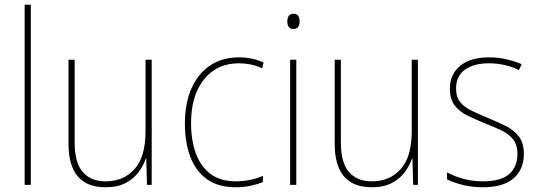

<svg xmlns="http://www.w3.org/2000/svg" viewBox="-20 -780 2272 810"><path d="M110 0H84V-760H110Z M620 -528V0H600L597 -111H595Q585 -81 564.5 -53.5Q544 -26 510 -8Q476 10 425 10Q269 10 269 -174V-528H295V-179Q295 -94 329 -54.5Q363 -15 426 -15Q501 -15 547.5 -66.5Q594 -118 594 -227V-528Z M974 10Q900 10 852.5 -24.5Q805 -59 782.5 -119.5Q760 -180 760 -259Q760 -344 787.5 -406.5Q815 -469 866 -503.5Q917 -538 988 -538Q1046 -538 1092 -516L1086 -492Q1062 -503 1037.5 -508Q1013 -513 988 -513Q895 -513 840.5 -445Q786 -377 786 -260Q786 -190 805.5 -135Q825 -80 866.5 -47.5Q908 -15 975 -15Q1005 -15 1034.5 -21Q1064 -27 1089 -38V-12Q1068 -3 1038 3.5Q1008 10 974 10Z M1218 -722Q1234 -722 1239 -712Q1244 -702 1244 -690Q1244 -677 1238.5 -667.5Q1233 -658 1217 -658Q1203 -658 1197.5 -667.5Q1192 -677 1192 -690Q1192 -702 1197.5 -712Q1203 -722 1218 -722ZM1230 -528V0H1204V-528Z M1743 -528V0H1723L1720 -111H1718Q1708 -81 1687.5 -53.5Q1667 -26 1633 -8Q1599 10 1548 10Q1392 10 1392 -174V-528H1418V-179Q1418 -94 1452 -54.5Q1486 -15 1549 -15Q1624 -15 1670.5 -66.5Q1717 -118 1717 -227V-528Z M2190 -130Q2190 -66 2147 -28Q2104 10 2017 10Q1969 10 1929.5 -0.5Q1890 -11 1866 -23V-53Q1899 -35 1937.5 -25Q1976 -15 2017 -15Q2094 -15 2128.5 -46Q2163 -77 2163 -131Q2163 -168 2145.5 -191Q2128 -214 2097 -229Q2066 -244 2027 -259Q1986 -276 1952 -292.5Q1918 -309 1898 -335.5Q1878 -362 1878 -407Q1878 -466 1921 -502Q1964 -538 2043 -538Q2083 -538 2118.5 -529.5Q2154 -521 2181 -509L2169 -484Q2146 -497 2111.5 -505Q2077 -513 2043 -513Q1979 -513 1941.5 -486Q1904 -459 1904 -407Q1904 -370 1921.5 -349Q1939 -328 1968.5 -313.5Q1998 -299 2035 -284Q2075 -267 2110.5 -250Q2146 -233 2168 -205.5Q2190 -178 2190 -130Z"/></svg>

Font: Noto Sans Tamil SemiCondensed Thin
Style: Regular
Weight: 100
Width: 4
Designer: Jelle Bosma - Monotype Design Team
Foundry: Monotype Imaging Inc.
Version: Version 2.004; ttfautohint (v1.8.4.7-5d5b)